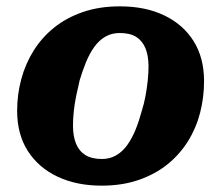

<svg xmlns="http://www.w3.org/2000/svg" viewBox="-20 -571 698 605"><path d="M426 -219Q434 -244 438.5 -268.5Q443 -293 445.5 -317Q448 -341 448 -362Q448 -395 438.5 -418.5Q429 -442 409.5 -454.5Q390 -467 357 -467Q332 -467 312 -455.5Q292 -444 277 -423Q262 -402 251 -375Q240 -348 231 -318Q225 -293 220 -268.5Q215 -244 212.5 -220.5Q210 -197 210 -175Q210 -142 219.5 -118.5Q229 -95 249 -82.5Q269 -70 301 -70Q326 -70 346 -81.5Q366 -93 381 -114Q396 -135 407 -162Q418 -189 426 -219ZM34 -222Q34 -273 47 -321.5Q60 -370 86 -411.5Q112 -453 150.5 -484Q189 -515 241 -533Q293 -551 358 -551Q438 -551 497.5 -522.5Q557 -494 590 -441.5Q623 -389 623 -315Q623 -264 610.5 -215.5Q598 -167 572 -125.5Q546 -84 507.5 -53Q469 -22 417 -4Q365 14 300 14Q221 14 161 -14.5Q101 -43 67.5 -95.5Q34 -148 34 -222Z"/></svg>

Font: Roboto Serif 20pt
Style: Bold Italic
Weight: 700
Italic angle: -10°
Version: Version 1.007